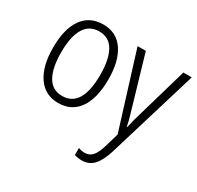

<svg xmlns="http://www.w3.org/2000/svg" viewBox="-165 -735 1201 1169"><g transform="rotate(30 436.0 -150.5)"><path d="M242 10Q150 10 99 -63.5Q48 -137 48 -267Q48 -399 98.5 -470.5Q149 -542 244 -542Q337 -542 387 -469Q437 -396 437 -267Q437 -136 387 -63Q337 10 242 10ZM242 -39Q380 -39 380 -267Q380 -375 346.5 -434Q313 -493 243 -493Q174 -493 139.5 -435Q105 -377 105 -267Q105 -157 139 -98Q173 -39 242 -39ZM547 -532 646 -194Q670 -117 678 -73H681Q690 -119 713 -194L811 -532H870L679 99Q656 173 624 207Q592 241 541 241Q516 241 490 233V184Q512 192 535 192Q567 192 588 168.5Q609 145 625 91L653 -5L489 -532Z"/></g></svg>

Font: Noto Sans Display Light Narrow
Style: Regular
Weight: 300
Width: 4
Designer: Monotype Design team
Foundry: Monotype Imaging Inc.
Version: Version 1.000